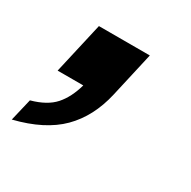

<svg xmlns="http://www.w3.org/2000/svg" viewBox="-125 -213 438 441"><g transform="rotate(30 93.5 7.0)"><path d="M-45 150 -31 91Q9 80 28.5 58Q48 36 58 0H-10L21 -136H156L129 -17Q114 49 73 90Q32 131 -45 150Z"/></g></svg>

Font: Instrument Sans Condensed SemiBold Italic
Style: Regular
Weight: 600
Width: 3
Italic angle: -13°
Designer: Rodrigo Fuenzalida
Foundry: fragTYPE
Version: Version 1.000; ttfautohint (v1.8.4.7-5d5b);gftools[0.9.28]